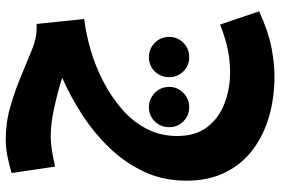

<svg xmlns="http://www.w3.org/2000/svg" viewBox="-170 -393 954 653"><g transform="rotate(-90 306.5 -66.0)"><path d="M374 391Q301 391 237 372.5Q173 354 124 317Q75 280 47 223.5Q19 167 19 91Q19 12 50 -53.5Q81 -119 132 -171.5Q183 -224 245 -264Q307 -304 369 -331Q322 -346 267.5 -358Q213 -370 169 -370Q146 -370 119 -365.5Q92 -361 67 -355L45 -503Q75 -512 103.5 -517.5Q132 -523 158 -523Q217 -523 272 -507Q327 -491 375.5 -470.5Q424 -450 464 -434Q504 -418 533 -418H552L569 -256Q518 -250 463 -234Q408 -218 356 -191Q304 -164 262 -127.5Q220 -91 195.5 -44Q171 3 171 60Q171 123 201.5 162.5Q232 202 281.5 221Q331 240 387 240Q423 240 461 233Q499 226 550 206L595 339Q524 371 470.5 381Q417 391 374 391ZM439 101Q410 101 390.5 81Q371 61 371 33Q371 4 390.5 -16Q410 -36 439 -36Q468 -36 488 -16Q508 4 508 33Q508 61 488 81Q468 101 439 101ZM269 101Q240 101 220.5 81Q201 61 201 33Q201 4 220.5 -16Q240 -36 269 -36Q297 -36 317.5 -16Q338 4 338 33Q338 61 317.5 81Q297 101 269 101Z"/></g></svg>

Font: Noto Sans Arabic ExtCond ExtBd
Style: Regular
Weight: 800
Width: 2
Designer: Monotype Design Team, Nadine Chahine, Nizar Qandah and Khaled Hosny
Foundry: Monotype Imaging Inc.
Version: Version 2.012; ttfautohint (v1.8.4.7-5d5b)